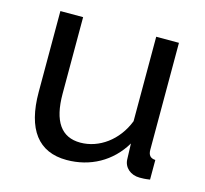

<svg xmlns="http://www.w3.org/2000/svg" viewBox="-83 -615 767 718"><g transform="rotate(15 300.5 -256.0)"><path d="M232 10C323 10 402 -33 449 -112L451 -51C452 -20 478 3 513 3C524 3 533 3 553 0V-76C534 -77 525 -87 525 -108V-522H437V-195C406 -115 337 -66 265 -66C191 -66 154 -119 154 -226V-522H66V-209C66 -64 123 10 232 10Z"/></g></svg>

Font: Raleway Med
Style: Regular
Weight: 500
Designer: Matt McInerney, Pablo Impallari, Rodrigo Fuenzalida
Foundry: Matt McInerney, Pablo Impallari, Rodrigo Fuenzalida
Version: Version 3.00 July 28, 2015